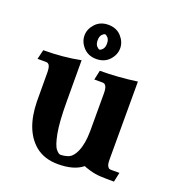

<svg xmlns="http://www.w3.org/2000/svg" viewBox="-117 -705 735 810"><g transform="rotate(20 250.0 -300.5)"><path d="M232.9 12.2Q171.4 12.2 131.3 -20.5Q62.5 -77.6 59.6 -204.6Q59.1 -209.5 59.1 -335.4Q59.1 -357.4 53.7 -367.2Q48.8 -376 38.1 -376H0.5L10.7 -418.5Q99.1 -418.5 177.2 -434.1L177.7 -252.9Q177.7 -157.2 187.3 -107.7Q196.8 -58.1 209 -43.5Q221.2 -28.8 228.5 -28.8H231.4Q244.1 -28.8 258.8 -33.2Q282.7 -39.1 297.9 -74Q313 -108.9 313.5 -164.6V-335.4Q313.5 -357.4 307.6 -367.2Q302.7 -376 292 -376H255.4L264.6 -418.5Q345.2 -418.5 431.2 -430.7V-82.5Q431.2 -60.1 435.8 -52.2Q440.4 -44.4 444.1 -43.2Q447.8 -42 452.6 -42H489.7L480.5 0.5Q444.3 0.5 419.4 -0.7Q394.5 -2 369.4 -9.5Q344.2 -17.1 342.8 -19Q304.7 12.2 232.9 12.2ZM232.9 -460Q196.8 -460 174.8 -483.9Q152.8 -507.8 152.8 -536.6Q152.8 -565.4 174.8 -589.4Q196.8 -613.3 232.9 -613.3Q269.5 -613.3 291.3 -589.4Q313 -565.4 313 -536.6Q313 -507.8 291.3 -483.9Q269.5 -460 232.9 -460ZM232.9 -502Q238.3 -502 246.1 -510.7Q253.9 -519.5 253.9 -536.6Q253.9 -553.7 246.1 -562.3Q238.3 -570.8 232.9 -570.8Q227.5 -570.8 219.7 -562.3Q211.9 -553.7 211.9 -536.6Q211.9 -519.5 219.7 -510.7Q227.5 -502 232.9 -502Z"/></g></svg>

Font: Quaaykop
Style: Bold
Weight: 700
Designer: Tup Wanders
Foundry: Free font, DO NOT SELL
Version: Version 1.00;July 31, 2023;FontCreator 11.5.0.2430 64-bit